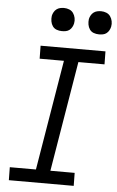

<svg xmlns="http://www.w3.org/2000/svg" viewBox="-62 -990 628 1032"><g transform="rotate(5 252.0 -474.0)"><path d="M26 0 25 -70H166L265 -665H134L133 -735H483L484 -665H343L244 -70H375L376 0ZM440 -823Q425 -823 411.5 -828Q398 -833 390 -844.5Q382 -856 379.5 -870.5Q377 -885 379 -900Q381 -910 386.5 -920Q392 -930 400.5 -936.5Q409 -943 419.5 -945.5Q430 -948 441 -948Q456 -948 469.5 -942.5Q483 -937 491 -925.5Q499 -914 502 -899.5Q505 -885 502 -870Q500 -860 494.5 -850Q489 -840 480.5 -833.5Q472 -827 461.5 -825Q451 -823 440 -823ZM240 -823Q225 -823 211.5 -828Q198 -833 190 -844.5Q182 -856 179.5 -870.5Q177 -885 179 -900Q181 -910 186.5 -920Q192 -930 200.5 -936.5Q209 -943 219.5 -945.5Q230 -948 241 -948Q256 -948 269.5 -942.5Q283 -937 291 -925.5Q299 -914 302 -899.5Q305 -885 302 -870Q300 -860 294.5 -850Q289 -840 280.5 -833.5Q272 -827 261.5 -825Q251 -823 240 -823Z"/></g></svg>

Font: Iosevka Curly
Style: Italic
Weight: 400
Italic angle: -9°
Monospace: yes
Designer: Belleve Invis
Foundry: Belleve Invis
Version: Version 22.1.2; ttfautohint (v1.8.4)